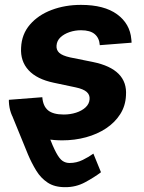

<svg xmlns="http://www.w3.org/2000/svg" viewBox="-20 -567 594 791"><path d="M132.3 -140.1Q160.6 -60.1 179.4 -11.2Q198.2 37.6 211.7 62.5Q225.1 87.4 237.8 95.9Q250.5 104.5 266.6 104.5Q295.4 104.5 321 91.8Q346.7 79.1 364.7 65.9L396 142.6Q369.1 163.1 330.8 183.8Q292.5 204.6 247.6 204.1Q204.6 204.1 176.3 185.3Q147.9 166.5 129.2 135.7Q110.4 105 95.7 70.3L32.2 -85ZM236.8 11.2Q170.9 11.2 122.3 -8.1Q73.7 -27.3 46.4 -62.7Q19 -98.1 16.6 -147.5Q16.6 -149.4 16.6 -151.6Q16.6 -153.8 16.6 -155.8L154.3 -166.5Q157.2 -129.4 178.2 -112.3Q199.2 -95.2 242.7 -95.2Q269.5 -95.2 293.2 -102.8Q316.9 -110.4 332.3 -124.5Q347.7 -138.7 349.1 -158.2Q350.6 -176.3 337.2 -188.2Q323.7 -200.2 292 -207L201.7 -226.1Q131.8 -240.7 97.7 -277.8Q63.5 -314.9 66.9 -370.6Q69.3 -426.3 103.5 -465.8Q137.7 -505.4 192.9 -526.1Q248 -546.9 313.5 -546.9Q409.2 -546.9 462.4 -508.1Q515.6 -469.2 521 -405.3Q521.5 -401.9 521.7 -398.4Q522 -395 522 -391.1L391.1 -380.9Q389.2 -410.2 370.4 -426.3Q351.6 -442.4 313.5 -442.4Q289.1 -442.4 266.6 -434.8Q244.1 -427.2 229.2 -413.3Q214.4 -399.4 212.9 -379.4Q211.4 -361.3 223.9 -349.6Q236.3 -337.9 268.6 -330.6L363.3 -311.5Q434.6 -296.9 468.8 -262.5Q502.9 -228 499 -173.8Q497.1 -130.9 475.3 -96.7Q453.6 -62.5 417.2 -38.3Q380.9 -14.2 334.5 -1.5Q288.1 11.2 236.8 11.2Z"/></svg>

Font: Inter 18pt
Style: Bold Italic
Weight: 700
Italic angle: -9.3988°
Designer: Rasmus Andersson
Foundry: rsms
Version: Version 4.001;git-66647c0bb